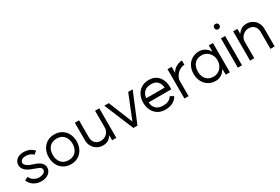

<svg xmlns="http://www.w3.org/2000/svg" viewBox="79 -1810 4216 2888"><g transform="rotate(-30 2187.0 -366.0)"><path d="M124 -39Q95 -61 77 -87Q59 -113 53 -131L114 -159Q130 -119 162 -96Q191 -78 214 -71Q237 -64 266 -64Q278 -64 294.5 -67Q311 -70 325 -76Q342 -83 350.5 -90Q359 -97 366 -109Q374 -122 374 -135Q374 -150 361 -167Q352 -178 330.5 -188Q309 -198 249 -220L214 -232Q182 -244 150 -265Q125 -280 110 -300Q97 -315 88.5 -336Q80 -357 80 -381Q80 -412 95 -441Q119 -482 161.5 -497.5Q204 -513 239 -513Q326 -513 385 -470Q407 -453 421 -436L368 -395Q358 -407 346 -416Q302 -446 234 -446Q210 -445 188.5 -436Q167 -427 155 -407Q147 -392 147 -378Q147 -363 161 -345Q169 -335 188 -321Q213 -303 234 -297L269 -285Q332 -265 364 -247Q396 -229 412 -210Q423 -197 431.5 -176.5Q440 -156 440 -133Q440 -104 425 -75Q402 -35 353 -13Q335 -6 314 -1.5Q293 3 276 3Q234 5 198 -4.5Q162 -14 124 -39Z M948 -254Q948 -336 903 -388Q858 -440 777 -440Q695 -440 650 -388.5Q605 -337 605 -254Q605 -171 650 -119Q695 -67 777 -67Q858 -67 903 -119Q948 -171 948 -254ZM777 -512Q853 -512 908 -477Q963 -442 991.5 -383.5Q1020 -325 1020 -254Q1020 -183 991.5 -124.5Q963 -66 908 -31Q853 4 777 4Q702 4 647 -31Q592 -66 563.5 -124.5Q535 -183 535 -254Q535 -325 563.5 -383.5Q592 -442 647 -477Q702 -512 777 -512Z M1339 -77Q1384 -77 1418.5 -97.5Q1453 -118 1471 -150.5Q1489 -183 1489 -218V-513H1562V0H1489V-86Q1459 -42 1424.5 -21Q1390 0 1336 0Q1278 0 1232.5 -27Q1187 -54 1161 -100Q1135 -146 1135 -201V-509H1208V-209Q1208 -154 1243 -115.5Q1278 -77 1339 -77Z M1929 0H1859L1647 -509H1725L1894 -91L2062 -509H2140Z M2419 -438Q2344 -438 2300.5 -401Q2257 -364 2250 -291H2569Q2566 -352 2530 -395Q2494 -438 2419 -438ZM2416 -511Q2567 -511 2624 -373Q2644 -319 2644 -256Q2644 -234 2642 -219H2250Q2254 -147 2296.5 -107Q2339 -67 2417 -67Q2479 -67 2517.5 -89Q2556 -111 2569 -142L2629 -109Q2608 -62 2554 -29.5Q2500 3 2416 3Q2341 3 2286.5 -31.5Q2232 -66 2204 -124.5Q2176 -183 2176 -254Q2176 -325 2204 -383.5Q2232 -442 2286.5 -476.5Q2341 -511 2416 -511Z M2998 -514V-440Q2953 -440 2911 -413Q2869 -386 2843 -344Q2817 -302 2817 -262V0H2745V-509H2817V-402Q2838 -451 2891 -482.5Q2944 -514 2998 -514Z M3464 -250Q3464 -304 3440 -346Q3416 -388 3376.5 -411.5Q3337 -435 3292 -435Q3211 -435 3166.5 -383.5Q3122 -332 3122 -250Q3122 -168 3166.5 -116.5Q3211 -65 3292 -65Q3337 -65 3376.5 -88Q3416 -111 3440 -153.5Q3464 -196 3464 -250ZM3291 -506Q3338 -506 3383.5 -480Q3429 -454 3462 -401V-509H3534V0H3462V-100Q3428 -44 3383.5 -18.5Q3339 7 3291 7Q3216 7 3161 -28Q3106 -63 3077.5 -121.5Q3049 -180 3049 -250Q3049 -321 3077.5 -379Q3106 -437 3161 -471.5Q3216 -506 3291 -506Z M3745 -509V0H3673V-509ZM3709 -739Q3730 -739 3742 -726Q3754 -713 3754 -694Q3754 -674 3742 -661Q3730 -648 3709 -648Q3687 -648 3675 -661Q3663 -674 3663 -694Q3663 -714 3675 -726.5Q3687 -739 3709 -739Z M4108 -432Q4066 -432 4031.5 -411Q3997 -390 3977.5 -357Q3958 -324 3958 -290V0H3885V-509H3958V-422Q4017 -509 4111 -509Q4169 -509 4215 -482Q4261 -455 4286.5 -409Q4312 -363 4312 -307V0H4239V-300Q4239 -355 4204 -393.5Q4169 -432 4108 -432Z"/></g></svg>

Font: SUIT
Style: Regular
Weight: 400
Designer: Sunn Youn; Korean Glyphs from Source Han Sans (Sandoll Communications; Soo-young Jang, Joo-yeon Kang)
Foundry: Sunn
Version: Version 1.140